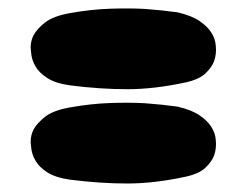

<svg xmlns="http://www.w3.org/2000/svg" viewBox="-20 -579 576 452"><path d="M398 -550Q432 -542 450.5 -529Q469 -516 477 -503Q487 -488 488 -471Q490 -452 484 -435Q479 -421 464 -406.5Q449 -392 417 -385Q343 -369 279.5 -369Q216 -369 145 -378Q110 -383 91 -395.5Q72 -408 64 -422Q54 -438 53 -458Q50 -478 59 -496Q67 -511 86 -526Q105 -541 144 -548Q194 -557 240 -558.5Q286 -560 321 -558Q362 -555 398 -550ZM398 -328Q432 -320 450.5 -307Q469 -294 477 -281Q487 -266 488 -249Q490 -230 484 -213Q479 -199 464 -184.5Q449 -170 417 -163Q343 -147 279.5 -147Q216 -147 145 -156Q110 -161 91 -173.5Q72 -186 64 -200Q54 -216 53 -236Q50 -256 59 -274Q67 -289 86 -304Q105 -319 144 -326Q194 -335 240 -336.5Q286 -338 321 -336Q362 -333 398 -328Z"/></svg>

Font: Sniglet
Style: ExtraBold
Weight: 800
Version: Version 2.000; ttfautohint (v0.95) -l 8 -r 50 -G 200 -x 14 -